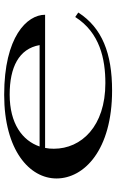

<svg xmlns="http://www.w3.org/2000/svg" viewBox="166 -722 570 943"><g transform="rotate(-90 451.5 -250.0)"><path d="M479 15C661 15 787 -34 862 -151L840 -166C763 -45 634 -18 515 -18C303 -18 193 -136 193 -271C193 -286 194 -300 197 -314H851C851 -403 743 -515 458 -515C185 -515 47 -390 47 -258C47 -122 187 15 479 15ZM204 -341C233 -426 317 -488 459 -488C593 -488 684 -443 702 -341Z"/></g></svg>

Font: Sprat Extended Medium
Style: Regular
Weight: 500
Width: 9
Designer: Ethan Nakache
Foundry: Collletttivo
Version: Version 2.000;Glyphs 3.2 (3217)